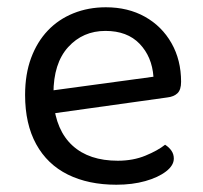

<svg xmlns="http://www.w3.org/2000/svg" viewBox="-20 -495 559 528"><path d="M104 -180 100 -243 402 -284Q398 -339 364 -374.5Q330 -410 270 -410Q208 -410 167.5 -365.5Q127 -321 127 -238V-216Q134 -136 179.5 -94.5Q225 -53 304 -53Q346 -53 380 -67Q414 -81 434 -97Q445 -90 451.5 -80.5Q458 -71 458 -59Q458 -40 436.5 -23.5Q415 -7 379.5 3Q344 13 300 13Q223 13 166.5 -15Q110 -43 79.5 -98.5Q49 -154 49 -234Q49 -291 65.5 -335.5Q82 -380 111.5 -411Q141 -442 182 -458.5Q223 -475 271 -475Q332 -475 378.5 -449Q425 -423 451.5 -376.5Q478 -330 478 -270Q478 -248 468 -238.5Q458 -229 440 -227Z"/></svg>

Font: Baloo Bhaina 2
Style: Regular
Weight: 400
Designer: Yesha Goshar, Manish Minz, Shuchita Grover and Ek Type
Foundry: Ek Type
Version: Version 1.700